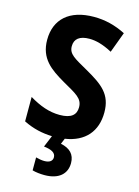

<svg xmlns="http://www.w3.org/2000/svg" viewBox="-140 -801 810 1117"><g transform="rotate(15 265.0 -242.0)"><path d="M242 240C328 240 374 198 374 133C374 80 343 50 288 39L302 5C421 -13 485 -88 485 -202C485 -311 426 -355 320 -415C239 -461 202 -478 202 -526C202 -570 232 -594 291 -594C329 -594 373 -583 429 -553L475 -677C412 -709 350 -724 284 -724C135 -724 54 -648 54 -525C54 -412 124 -363 212 -312C294 -265 335 -247 335 -193C335 -148 307 -121 237 -121C174 -121 116 -142 53 -180V-33C111 -4 167 8 226 10L197 80C242 85 269 98 269 126C269 148 252 161 220 161C206 161 187 158 169 153V231C189 237 218 240 242 240Z"/></g></svg>

Font: Noto Sans Mono Condensed ExtraBold
Style: Regular
Weight: 800
Width: 3
Designer: Monotype Design Team
Foundry: Monotype Imaging Inc.
Version: Version 2.014